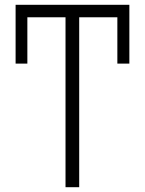

<svg xmlns="http://www.w3.org/2000/svg" viewBox="-20 -780 603 800"><path d="M253 0V-708H94V-515H45V-760H519V-515H469V-708H310V0Z"/></svg>

Font: Noto Sans Mono SemiCondensed Light
Style: Regular
Weight: 300
Width: 4
Designer: Monotype Design Team
Foundry: Monotype Imaging Inc.
Version: Version 2.014; ttfautohint (v1.8.4.7-5d5b)